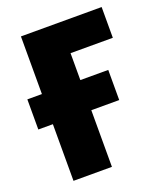

<svg xmlns="http://www.w3.org/2000/svg" viewBox="-133 -803 761 892"><g transform="rotate(-20 247.5 -357.0)"><path d="M475 -562H266V-429H404V-280H266V0H76V-280H4V-429H76V-714H475Z"/></g></svg>

Font: Noto Sans Display Black Narrow
Style: Regular
Weight: 900
Width: 4
Designer: Monotype Design team
Foundry: Monotype Imaging Inc.
Version: Version 1.000